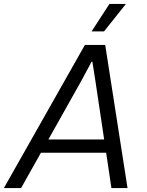

<svg xmlns="http://www.w3.org/2000/svg" viewBox="-49 -958 750 978"><path d="M-29.3 0 383.4 -729H486.9L600.6 0H518.6L437.1 -544.7L421.6 -643.4H417.4L366.4 -548.3L58.4 0ZM148.6 -180 183.3 -247.6H493.6L501.9 -180ZM417.6 -798.1 508.4 -937.9H592.3L481 -798.1Z"/></svg>

Font: Mona Sans ExtraLight
Style: Italic
Weight: 200
Italic angle: -11.6951°
Designer: Deni Anggara
Foundry: GitHub
Version: Version 2.000